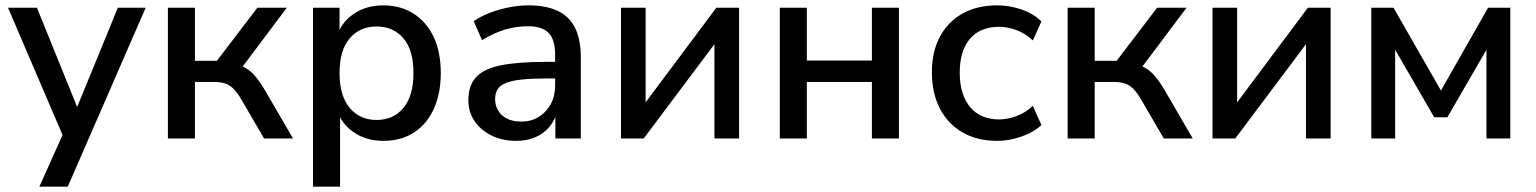

<svg xmlns="http://www.w3.org/2000/svg" viewBox="-20 -517 5736 717"><path d="M127 180 223 -34V9L10 -488H118L282 -83H254L420 -488H524L233 180Z M607 0V-488H708V-290H790L941 -488H1051L870 -247L845 -279Q873 -276 894 -265Q915 -254 933.5 -232Q952 -210 973 -174L1074 0H966L881 -146Q866 -172 851.5 -186Q837 -200 820 -205.5Q803 -211 777 -211H708V0Z M1149 180V-488H1248V-378H1237Q1253 -432 1300 -464.5Q1347 -497 1411 -497Q1476 -497 1524.5 -466Q1573 -435 1599.5 -379Q1626 -323 1626 -244Q1626 -167 1599.5 -109.5Q1573 -52 1525 -21.5Q1477 9 1411 9Q1348 9 1301 -23Q1254 -55 1238 -108H1250V180ZM1386 -69Q1449 -69 1486.5 -114Q1524 -159 1524 -244Q1524 -330 1486.5 -374Q1449 -418 1386 -418Q1324 -418 1286 -374Q1248 -330 1248 -244Q1248 -159 1286 -114Q1324 -69 1386 -69Z M1907 9Q1856 9 1815.5 -11Q1775 -31 1752 -65Q1729 -99 1729 -142Q1729 -196 1756.5 -227.5Q1784 -259 1847.5 -272.5Q1911 -286 2019 -286H2066V-224H2020Q1966 -224 1929 -220Q1892 -216 1870 -207.5Q1848 -199 1838.5 -184Q1829 -169 1829 -148Q1829 -110 1855 -86.5Q1881 -63 1927 -63Q1964 -63 1992 -80.5Q2020 -98 2036.5 -128Q2053 -158 2053 -197V-312Q2053 -369 2029 -394Q2005 -419 1950 -419Q1908 -419 1866 -406.5Q1824 -394 1780 -367L1749 -438Q1775 -456 1809 -469Q1843 -482 1880.5 -489.5Q1918 -497 1953 -497Q2020 -497 2063.5 -476Q2107 -455 2128 -412Q2149 -369 2149 -301V0H2054V-109H2063Q2055 -72 2033.5 -45.5Q2012 -19 1980 -5Q1948 9 1907 9Z M2299 0V-488H2391V-100H2365L2655 -488H2740V0H2648V-388H2675L2384 0Z M2892 0V-488H2993V-291H3236V-488H3337V0H3236V-211H2993V0Z M3704 9Q3629 9 3574.5 -22.5Q3520 -54 3490 -111.5Q3460 -169 3460 -247Q3460 -324 3490 -380Q3520 -436 3574.5 -466.5Q3629 -497 3704 -497Q3750 -497 3795 -481.5Q3840 -466 3869 -437L3837 -366Q3810 -392 3776 -404.5Q3742 -417 3712 -417Q3641 -417 3602.5 -372.5Q3564 -328 3564 -246Q3564 -164 3602.5 -117.5Q3641 -71 3712 -71Q3742 -71 3776 -83.5Q3810 -96 3837 -122L3869 -50Q3840 -23 3794.5 -7Q3749 9 3704 9Z M3967 0V-488H4068V-290H4150L4301 -488H4411L4230 -247L4205 -279Q4233 -276 4254 -265Q4275 -254 4293.5 -232Q4312 -210 4333 -174L4434 0H4326L4241 -146Q4226 -172 4211.5 -186Q4197 -200 4180 -205.5Q4163 -211 4137 -211H4068V0Z M4508 0V-488H4600V-100H4574L4864 -488H4949V0H4857V-388H4884L4593 0Z M5101 0V-488H5184L5361 -179L5537 -488H5620V0H5531V-371H5554L5385 -79H5336L5167 -371H5190V0Z"/></svg>

Font: Nunito Sans 12pt SemiBold
Style: Regular
Weight: 600
Designer: Vernon Adams
Foundry: Vernon Adams
Version: Version 3.101;gftools[0.9.27]